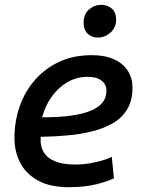

<svg xmlns="http://www.w3.org/2000/svg" viewBox="-20 -764 600 797"><path d="M265 13Q187 13 137 -15Q87 -43 63.5 -89Q40 -135 40 -191Q40 -260 61.5 -322Q83 -384 125 -432Q167 -480 226 -507.5Q285 -535 361 -535Q416 -535 454 -517.5Q492 -500 511 -469.5Q530 -439 530 -400Q530 -348 509 -312Q488 -276 451 -254Q414 -232 365.5 -219.5Q317 -207 261.5 -202Q206 -197 149 -196Q146 -157 162 -131.5Q178 -106 211 -93.5Q244 -81 293 -81Q324 -81 355 -86.5Q386 -92 410 -99.5Q434 -107 444 -113L453 -24Q430 -12 381.5 0.5Q333 13 265 13ZM155 -277Q225 -277 275 -284Q325 -291 358 -305Q391 -319 406.5 -339.5Q422 -360 422 -388Q422 -403 414.5 -415.5Q407 -428 390 -436.5Q373 -445 343 -445Q299 -445 261 -423.5Q223 -402 195.5 -364Q168 -326 155 -277ZM387 -608Q361 -608 344 -624Q327 -640 327 -669Q327 -705 349.5 -724.5Q372 -744 400 -744Q426 -744 444 -728.5Q462 -713 462 -683Q462 -649 438.5 -628.5Q415 -608 387 -608Z"/></svg>

Font: Ubuntu Sans Mono Medium
Style: Italic
Weight: 500
Italic angle: -13.5°
Monospace: yes
Designer: Dalton Maag Ltd
Foundry: Dalton Maag Ltd
Version: Version 1.006